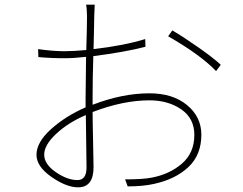

<svg xmlns="http://www.w3.org/2000/svg" viewBox="-20 -798 1040 821"><path d="M311 -28Q350 -28 350 -82Q350 -109 348.5 -193.5Q347 -278 347 -306Q272 -274 220.5 -226Q169 -178 169 -137Q169 -96 218.5 -62Q268 -28 311 -28ZM376 -383V-350Q503 -399 619 -399Q719 -399 780 -348.5Q841 -298 841 -222Q841 -136 786 -84Q731 -32 640 -12Q593 -1 526 -1L515 -31Q590 -31 626 -38Q704 -52 757.5 -98Q811 -144 811 -221Q811 -292 755 -330.5Q699 -369 619 -369Q507 -369 376 -319Q376 -279 378 -195Q380 -111 380 -83Q380 3 314 3Q264 3 200 -41.5Q136 -86 136 -136Q136 -190 198.5 -246Q261 -302 346 -339V-380Q346 -433 348 -555Q297 -549 256 -549Q196 -549 144 -554L143 -588Q206 -579 256 -579Q292 -579 349 -584Q352 -686 352 -727Q352 -758 348 -778H385Q383 -744 383 -729Q383 -720 382 -671.5Q381 -623 380 -588Q510 -603 601 -631L602 -598Q513 -575 379 -558Q376 -466 376 -383ZM699 -643 717 -668Q766 -639 829.5 -594.5Q893 -550 924 -521L904 -494Q838 -563 699 -643Z"/></svg>

Font: Noto Sans Korean Thin
Style: Regular
Weight: 250
Designer: Ryoko NISHIZUKA  (kana & ideographs); Paul D. Hunt (Latin, Greek & Cyrillic); Wenlong ZHANG  (bopomofo); Sandoll Communi
Foundry: Adobe Systems Incorporated
Version: Version 1.0001;PS 1;hotconv 1.0.78;makeotf.lib2.5.61930